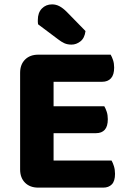

<svg xmlns="http://www.w3.org/2000/svg" viewBox="-20 -856 587 878"><path d="M155 2Q117 2 94.5 -20.5Q72 -43 72 -81V-523Q72 -561 94.5 -583.5Q117 -606 155 -606H486Q492 -596 497 -581Q502 -566 502 -547Q502 -514 487.5 -498Q473 -482 447 -482H225V-370H457Q463 -360 468 -345Q473 -330 473 -311Q473 -278 459 -262.5Q445 -247 419 -247H225V-122H490Q496 -112 501 -96Q506 -80 506 -61Q506 -28 491.5 -13Q477 2 452 2ZM154 -745Q153 -749 153 -755.5Q153 -762 153 -765Q153 -798 171.5 -817Q190 -836 218 -836Q236 -836 252 -827.5Q268 -819 285 -802L371 -714Q367 -682 348 -667Q329 -652 307 -652Q288 -652 274 -658.5Q260 -665 246 -676Z"/></svg>

Font: Baloo 2
Style: Bold
Weight: 700
Designer: Sarang Kulkarni and Ek Type
Foundry: Ek Type
Version: Version 1.640;hotconv 1.0.111;makeotfexe 2.5.65597; ttfautoh